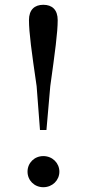

<svg xmlns="http://www.w3.org/2000/svg" viewBox="-20 -769 362 802"><path d="M161 13C199 13 228 -16 228 -52C228 -88 199 -117 161 -117C123 -117 95 -88 95 -52C95 -16 123 13 161 13ZM161 -749C124 -749 101 -728 101 -685C101 -633 112 -553 133 -409L147 -226H174L190 -409C210 -553 221 -633 221 -685C221 -728 198 -749 161 -749Z"/></svg>

Font: Noto Serif KR Medium
Style: Regular
Weight: 500
Designer: Ryoko NISHIZUKA 西塚涼子 (kana & ideographs); Frank Grießhammer (Latin, Greek & Cyrillic); Wenlong ZHANG 张文龙 (bopomofo); San
Foundry: Adobe
Version: Version 2.001;hotconv 1.1.0;makeotfexe 2.6.0